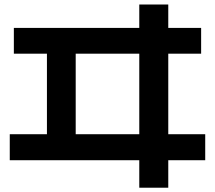

<svg xmlns="http://www.w3.org/2000/svg" viewBox="-20 -791 978 873"><path d="M613.3 -62.5H24.4V-180.7H193.4V-546.9H43V-664.1H613.3V-770.5H745.1V-664.1H894.5V-546.9H745.1V-180.7H913.1V-62.5H745.1V62.5H613.3ZM613.3 -180.7V-546.9H324.2V-180.7Z"/></svg>

Font: Pretendard JP
Style: Bold
Weight: 700
Designer: Base glyphs from Inter by Rasmus Andersson; Hangeul glyphs from Noto Sans CJK(Source Han Sans) by Jang Soo-young and Kan
Foundry: Kil Hyung-jin
Version: Version 1.309